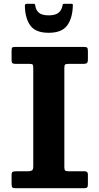

<svg xmlns="http://www.w3.org/2000/svg" viewBox="-20 -999 528 1019"><path d="M238.5 -825Q168.5 -825 140.8 -863.8Q113 -902.5 112 -969.5Q112 -979 123.5 -979H158Q166 -979 167 -971Q169.5 -946.5 185.8 -932Q202 -917.5 238.5 -917.5Q273 -917.5 289.5 -930.5Q306 -943.5 310.5 -964.5Q312.5 -971.5 313.2 -975.2Q314 -979 323 -979H356.5Q364.5 -979 365.8 -976.8Q367 -974.5 366.5 -967Q364.5 -901.5 336 -863.2Q307.5 -825 238.5 -825ZM321.5 -638V-112Q321.5 -98 326 -94Q330.5 -90 344.5 -90H429Q446.5 -90 446.5 -73.5V-20.5Q446.5 -7.5 442 -3.8Q437.5 0 424 0H64Q50 0 45.8 -4.2Q41.5 -8.5 41.5 -22V-71Q41.5 -83 46.5 -86.5Q51.5 -90 66.5 -90H127.5Q141 -90 148.8 -94Q156.5 -98 156.5 -114.5V-638Q156.5 -651 153.8 -655.5Q151 -660 137.5 -660H63Q50.5 -660 46 -663.8Q41.5 -667.5 41.5 -679.5V-729.5Q41.5 -743 44.8 -746.5Q48 -750 61.5 -750H424Q438.5 -750 442.5 -746Q446.5 -742 446.5 -727.5V-684Q446.5 -668.5 441.2 -664.2Q436 -660 422.5 -660H343.5Q329 -660 325.2 -656Q321.5 -652 321.5 -638Z"/></svg>

Font: Besley*
Style: Bold
Weight: 700
Designer: Owen Earl
Foundry: indestructible type*
Version: Version 2.000; ttfautohint (v1.8.3)